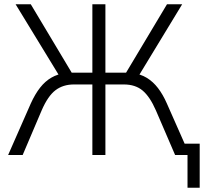

<svg xmlns="http://www.w3.org/2000/svg" viewBox="-20 -725 954 898"><path d="M857 153V0H816V-53H914V153ZM18 0 124 -241Q144 -285 167.5 -315Q191 -345 220.5 -362Q250 -379 285 -383L263 -361L53 -705H124L325 -369L306 -385H412V-705H473V-385H580L560 -369L761 -705H832L623 -361L600 -383Q637 -379 666.5 -361Q696 -343 719 -313Q742 -283 760 -242L867 0H799L709 -209Q681 -273 647 -301.5Q613 -330 559 -330H473V0H412V-330H326Q275 -330 239.5 -303Q204 -276 175 -209L86 0Z"/></svg>

Font: Nunito Sans 10pt SemiCondensed Light
Style: Regular
Weight: 300
Width: 4
Designer: Vernon Adams
Foundry: Vernon Adams
Version: Version 3.101;gftools[0.9.27]